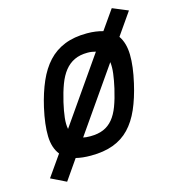

<svg xmlns="http://www.w3.org/2000/svg" viewBox="-132 -917 1029 1150"><g transform="rotate(-15 382.0 -342.5)"><path d="M320 11Q293 11 270 8.5Q247 6 227 1L141 125L47 79L138 -51Q103 -95 101 -167Q99 -239 122 -341Q142 -428 171.5 -495.5Q201 -563 243.5 -609Q286 -655 345.5 -679Q405 -703 485 -703Q514 -703 538.5 -699.5Q563 -696 584 -690L668 -810L764 -770L668 -632Q700 -586 701.5 -513.5Q703 -441 680 -341Q660 -253 631 -187Q602 -121 560 -77Q518 -33 459 -11Q400 11 320 11ZM243 -341Q231 -289 226.5 -248.5Q222 -208 228 -179L509 -583Q498 -586 485.5 -588Q473 -590 459 -590Q411 -590 376.5 -573.5Q342 -557 317 -525.5Q292 -494 274.5 -447.5Q257 -401 243 -341ZM346 -102Q394 -102 428 -116.5Q462 -131 486.5 -160.5Q511 -190 528 -235Q545 -280 559 -341Q570 -390 575 -429.5Q580 -469 576 -500L302 -106Q318 -102 346 -102Z"/></g></svg>

Font: Panefresco 800wt
Style: Italic
Weight: 800
Foundry: Campivisivi & Chank Co
Version: Version 1.001